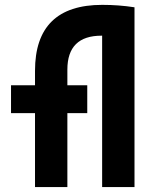

<svg xmlns="http://www.w3.org/2000/svg" viewBox="-20 -762 626 782"><path d="M122.6 0V-473.6Q122.6 -742.2 396.5 -742.2Q463.9 -742.2 526.9 -732.4L514.2 -609.9Q476.9 -613.8 448.4 -615.2Q419.9 -616.7 393.6 -616.7Q254.4 -616.7 254.4 -478.5V0ZM24.9 -301.3V-414.6H335.4V-301.3ZM396 0V-732.4H527.8V0Z"/></svg>

Font: Cascadia Code PL
Style: Regular
Weight: 400
Monospace: yes
Designer: Aaron Bell
Foundry: Saja Typeworks
Version: Version 2102.003